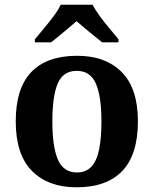

<svg xmlns="http://www.w3.org/2000/svg" viewBox="-20 -786 654 816"><path d="M304.9 10Q184.8 10 115.8 -59.6Q46.9 -129.2 46.9 -270.2Q46.9 -410.7 113 -479.8Q179.2 -548.9 308.1 -548.9Q428.2 -548.9 497.1 -479.8Q566.1 -410.7 566.1 -270.2Q566.1 -129.2 499.9 -59.6Q433.8 10 304.9 10ZM307 -53Q345.4 -53 368.4 -77.7Q391.5 -102.3 401.3 -150.9Q411.1 -199.6 411.1 -270.2Q411.1 -377.5 387.3 -431.2Q363.5 -484.9 305.9 -484.9Q248.4 -484.9 225.4 -431.2Q202.5 -377.5 202.5 -270.3Q202.5 -163.1 225.9 -108.1Q249.4 -53 307 -53ZM128.1 -619Q144.1 -638 165.7 -664Q187.4 -690 207.7 -717Q228 -744 238 -766H373.6Q384.6 -744 404.4 -717Q424.2 -690 446.4 -664Q468.5 -638 483.5 -619V-606H414.3Q400.5 -617 380.4 -633.2Q360.4 -649.3 340.3 -666.1Q320.3 -682.9 305.3 -696Q290.3 -682.9 270.3 -666.1Q250.2 -649.3 231 -633.2Q211.7 -617 197.3 -606H128.1Z"/></svg>

Font: Noto Serif Gurmukhi
Style: Regular
Weight: 400
Designer: Vaibhav Singh and the Monotype Design Team
Foundry: Monotype Imaging Inc.
Version: Version 2.003